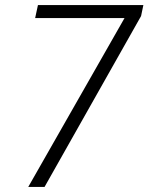

<svg xmlns="http://www.w3.org/2000/svg" viewBox="-20 -734 583 754"><path d="M91 0 469 -663H118L129 -714H543L534 -671L155 0Z"/></svg>

Font: Noto Sans Display Light
Style: Italic
Weight: 300
Italic angle: -12°
Designer: Monotype Design Team
Foundry: Monotype Imaging Inc.
Version: Version 2.003